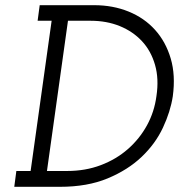

<svg xmlns="http://www.w3.org/2000/svg" viewBox="-20 -720 690 740"><path d="M43 -61H98L179 -640H125L133 -700H343Q415 -700 475.5 -675.5Q536 -651 577.5 -605Q619 -559 638 -494.5Q657 -430 646 -349Q637 -290 608 -228Q579 -166 526 -115.5Q473 -65 395 -32.5Q317 0 211 0H35ZM242 -640 161 -61H239Q309 -61 368.5 -83.5Q428 -106 473 -145.5Q518 -185 546.5 -237Q575 -289 583 -350Q593 -416 577.5 -470Q562 -524 527 -561.5Q492 -599 441.5 -619.5Q391 -640 329 -640Z"/></svg>

Font: Josefin Slab SemiBold
Style: Italic
Weight: 600
Italic angle: -12°
Designer: Santiago Orozco
Foundry: Typemade
Version: Version 2.000